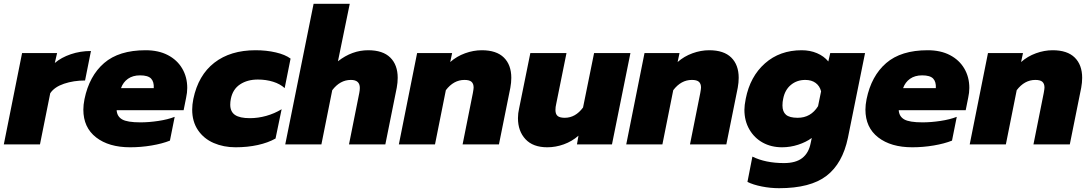

<svg xmlns="http://www.w3.org/2000/svg" viewBox="-30 -759 5723 1009"><path d="M86 -480H270L258 -428Q292 -457 342 -474Q392 -491 448 -491L417 -336Q357 -336 306.5 -319Q256 -302 234 -269L180 0H-10Z M408 -183Q408 -208 414 -238Q439 -360 517 -427.5Q595 -495 735 -495Q803 -495 852 -469.5Q901 -444 927.5 -399Q954 -354 954 -297Q954 -272 948 -245L935 -180H583Q585 -147 612 -131.5Q639 -116 708 -116Q753 -116 802.5 -123.5Q852 -131 888 -145L863 -20Q823 -4 767 5.5Q711 15 654 15Q542 15 475 -37Q408 -89 408 -183ZM778 -296Q780 -329 764 -346Q748 -363 706 -363Q668 -363 642.5 -345Q617 -327 606 -296Z M980 -183Q980 -209 986 -239Q1012 -364 1096.5 -429.5Q1181 -495 1313 -495Q1370 -495 1419.5 -483.5Q1469 -472 1497 -451L1466 -296Q1442 -318 1405 -329.5Q1368 -341 1325 -341Q1270 -341 1231.5 -315.5Q1193 -290 1183 -239Q1180 -223 1180 -209Q1180 -172 1205 -155Q1230 -138 1283 -138Q1326 -138 1369 -150Q1412 -162 1450 -185L1418 -31Q1379 -9 1325 3Q1271 15 1208 15Q1145 15 1093 -7.5Q1041 -30 1010.5 -75Q980 -120 980 -183Z M1618 -739H1808L1746 -437Q1820 -495 1905 -495Q1982 -495 2021 -456.5Q2060 -418 2060 -350Q2060 -325 2055 -298L1995 0H1804L1858 -270Q1861 -285 1861 -297Q1861 -339 1814 -339Q1757 -339 1716 -285L1659 0H1469Z M2162 -480H2346L2336 -433Q2370 -463 2414 -479Q2458 -495 2502 -495Q2579 -495 2618 -456.5Q2657 -418 2657 -350Q2657 -325 2652 -298L2592 0H2401L2455 -270Q2459 -292 2459 -299Q2459 -319 2448 -329Q2437 -339 2411 -339Q2354 -339 2313 -285L2256 0H2066Z M2692 -138Q2692 -164 2698 -189L2757 -480H2947L2893 -213Q2889 -197 2889 -181Q2889 -159 2900.5 -149.5Q2912 -140 2938 -140Q2994 -140 3034 -194L3092 -480H3283L3186 0H3002L3010 -46Q2976 -16 2933 -0.5Q2890 15 2846 15Q2771 15 2731.5 -27.5Q2692 -70 2692 -138Z M3357 -480H3541L3531 -433Q3565 -463 3609 -479Q3653 -495 3697 -495Q3774 -495 3813 -456.5Q3852 -418 3852 -350Q3852 -325 3847 -298L3787 0H3596L3650 -270Q3654 -292 3654 -299Q3654 -319 3643 -329Q3632 -339 3606 -339Q3549 -339 3508 -285L3451 0H3261Z M3898 197 3924 64Q3993 98 4090 98Q4152 98 4186 71.5Q4220 45 4230 -6L4236 -34Q4206 -12 4164.5 1.5Q4123 15 4080 15Q4023 15 3978.5 -9.5Q3934 -34 3908 -79Q3882 -124 3882 -182Q3882 -205 3889 -240Q3912 -357 3990 -426Q4068 -495 4183 -495Q4227 -495 4263.5 -479.5Q4300 -464 4323 -436L4333 -480H4516L4426 -35Q4398 100 4313.5 165Q4229 230 4064 230Q4019 230 3973.5 221Q3928 212 3898 197ZM4269 -201 4285 -279Q4278 -307 4256.5 -323Q4235 -339 4202 -339Q4158 -339 4126.5 -313Q4095 -287 4086 -241Q4082 -224 4082 -205Q4082 -172 4100.5 -156Q4119 -140 4162 -140Q4231 -140 4269 -201Z M4518 -183Q4518 -208 4524 -238Q4549 -360 4627 -427.5Q4705 -495 4845 -495Q4913 -495 4962 -469.5Q5011 -444 5037.5 -399Q5064 -354 5064 -297Q5064 -272 5058 -245L5045 -180H4693Q4695 -147 4722 -131.5Q4749 -116 4818 -116Q4863 -116 4912.5 -123.5Q4962 -131 4998 -145L4973 -20Q4933 -4 4877 5.5Q4821 15 4764 15Q4652 15 4585 -37Q4518 -89 4518 -183ZM4888 -296Q4890 -329 4874 -346Q4858 -363 4816 -363Q4778 -363 4752.5 -345Q4727 -327 4716 -296Z M5162 -480H5346L5336 -433Q5370 -463 5414 -479Q5458 -495 5502 -495Q5579 -495 5618 -456.5Q5657 -418 5657 -350Q5657 -325 5652 -298L5592 0H5401L5455 -270Q5459 -292 5459 -299Q5459 -319 5448 -329Q5437 -339 5411 -339Q5354 -339 5313 -285L5256 0H5066Z"/></svg>

Font: Readiness ExtraBold
Style: Italic
Weight: 800
Italic angle: -12°
Designer: Katatrad Team
Foundry: CadsonDemak
Version: Version 1.00;January 16, 2020;FontCreator 12.0.0.2550 64-bit